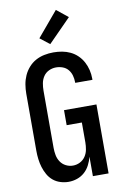

<svg xmlns="http://www.w3.org/2000/svg" viewBox="-105 -1041 711 1108"><g transform="rotate(-10 250.0 -487.0)"><path d="M205 8Q181 8 157 0.5Q133 -7 114.5 -22.5Q96 -38 84 -59.5Q72 -81 65 -104Q58 -127 55 -151.5Q52 -176 52 -200V-535Q52 -562 56.5 -589Q61 -616 72 -640.5Q83 -665 101 -685.5Q119 -706 142.5 -719Q166 -732 193 -737.5Q220 -743 247 -743Q273 -743 298 -738.5Q323 -734 346 -723Q369 -712 387.5 -694Q406 -676 418 -653.5Q430 -631 436 -606Q442 -581 442 -555V-548H341V-552Q341 -572 335.5 -591.5Q330 -611 317.5 -626Q305 -641 286 -648Q267 -655 247 -655Q225 -655 205 -645.5Q185 -636 173 -618Q161 -600 157 -578.5Q153 -557 153 -535V-200Q153 -179 157 -157.5Q161 -136 173 -118Q185 -100 204.5 -90Q224 -80 246 -80Q268 -80 287.5 -90Q307 -100 319 -118Q331 -136 335 -157.5Q339 -179 339 -200V-316H250V-404H440V0H348V-114Q342 -90 330 -66.5Q318 -43 299 -26Q280 -9 255.5 -0.5Q231 8 205 8ZM238 -793 182 -837 304 -982 371 -928Z"/></g></svg>

Font: Iosevka Term Semibold
Style: Regular
Weight: 600
Monospace: yes
Designer: Belleve Invis
Foundry: Belleve Invis
Version: Version 31.4.0